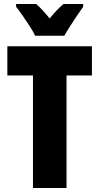

<svg xmlns="http://www.w3.org/2000/svg" viewBox="-20 -947 500 967"><path d="M315 0H146V-567H17V-714H443V-567H315ZM157 -767Q149 -785 131 -813Q113 -841 93.5 -869Q74 -897 61 -913V-927H162Q177 -914 194 -896Q211 -878 230 -854Q270 -903 300 -927H399V-913Q385 -894 367 -867Q349 -840 332 -813.5Q315 -787 304 -767Z"/></svg>

Font: Noto Sans Tamil ExtraCondensed Black
Style: Regular
Weight: 900
Width: 2
Designer: Jelle Bosma - Monotype Design Team
Foundry: Monotype Imaging Inc.
Version: Version 2.004; ttfautohint (v1.8.4.7-5d5b)